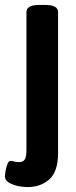

<svg xmlns="http://www.w3.org/2000/svg" viewBox="-56 -545 306 777"><path d="M56 212Q35 212 13.5 207Q-8 202 -22 192.5Q-36 183 -36 169Q-36 162 -33.5 147Q-31 132 -26 119Q-21 106 -13 106Q-6 106 0.5 108.5Q7 111 21 111Q38 111 44.5 100Q51 89 51 62V-496Q51 -510 63.5 -517.5Q76 -525 104 -525H126Q154 -525 166.5 -517.5Q179 -510 179 -496V74Q179 149 144 180.5Q109 212 56 212Z"/></svg>

Font: Asap Condensed SemiBold
Style: Regular
Weight: 600
Width: 3
Designer: Pablo Cosgaya
Foundry: Omnibus-Type
Version: Version 3.001; ttfautohint (v1.8.4.7-5d5b)